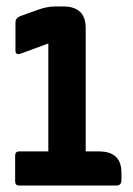

<svg xmlns="http://www.w3.org/2000/svg" viewBox="-20 -576 413 596"><path d="M130 -106V-441L43 -409Q37 -407 32.5 -409Q28 -411 28 -418V-506Q28 -520 43 -526L99 -546Q109 -550 123.5 -553Q138 -556 151 -556H176Q246 -556 246 -489V-106H287Q357 -106 357 -40V-17Q357 0 341 0H40Q27 0 27 -13V-93Q27 -106 40 -106Z"/></svg>

Font: Zain ExtraBold
Style: Regular
Weight: 800
Designer: Zain,Boutros
Foundry: Mobile Telecommunications Company (Zain), 2024
Version: Version 1.50; ttfautohint (v1.8.4)